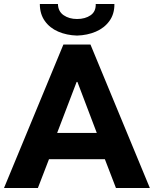

<svg xmlns="http://www.w3.org/2000/svg" viewBox="-25 -943 771 963"><path d="M293 -719.7H428.7L726.6 0H556.6L501 -144.5H220.7L165 0H-4.9ZM174.8 -922.9H265.6Q266.6 -885.7 294.2 -866.7Q321.8 -847.7 361.3 -847.7Q402.3 -847.7 429.4 -866.5Q456.5 -885.3 455.1 -922.9H548.8Q549.3 -873 523.9 -837.9Q498.5 -802.7 455.8 -784.4Q413.1 -766.1 361.3 -764.6Q309.6 -766.1 267.1 -784.4Q224.6 -802.7 199.7 -837.9Q174.8 -873 174.8 -922.9ZM460.4 -276.4 363.3 -532.2H359.4L261.7 -276.4Z"/></svg>

Font: Reddit Sans Chocolate ExtraBold
Style: Regular
Weight: 800
Designer: Stephen Hutchings
Foundry: Reddit
Version: Version 1.011